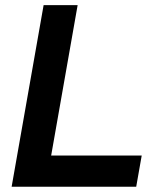

<svg xmlns="http://www.w3.org/2000/svg" viewBox="-20 -713 626 733"><path d="M24.4 0H500L521 -119.1H175.3L276.4 -693.4H146.5Z"/></svg>

Font: Cascadia Mono PL
Style: Bold Italic
Weight: 700
Italic angle: -10°
Monospace: yes
Designer: Aaron Bell
Foundry: Saja Typeworks
Version: Version 2404.023